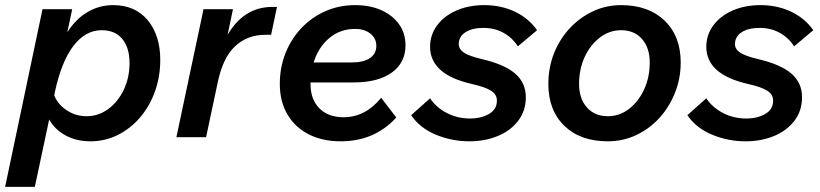

<svg xmlns="http://www.w3.org/2000/svg" viewBox="-38 -536 3205 750"><path d="M-18 194 128 -500H244L225 -410Q258 -462 304 -489Q350 -516 404 -516Q490 -516 539 -457Q588 -398 588 -302Q588 -236 567 -178Q546 -120 508.5 -76.5Q471 -33 421.5 -8.5Q372 16 316 16Q261 16 219 -6.5Q177 -29 154 -69L98 194ZM176 -175 174 -163Q188 -128 223 -105Q258 -82 300 -82Q346 -82 384 -109.5Q422 -137 445 -184.5Q468 -232 468 -290Q468 -349 440 -383.5Q412 -418 359 -418Q296 -418 249 -357Q202 -296 176 -175Z M651 0 757 -500H872L851 -400Q915 -509 1026 -509H1044L1021 -400H998Q928 -400 880 -355Q832 -310 812 -212L767 0Z M1510 -77Q1425 16 1293 16Q1221 16 1167.5 -11.5Q1114 -39 1084.5 -89.5Q1055 -140 1055 -208Q1055 -273 1077.5 -329Q1100 -385 1140 -427Q1180 -469 1233.5 -492.5Q1287 -516 1349 -516Q1408 -516 1452 -496Q1496 -476 1521 -441Q1546 -406 1546 -359Q1546 -291 1492.5 -252.5Q1439 -214 1343 -214H1175Q1175 -211 1175 -207Q1175 -148 1209.5 -113Q1244 -78 1304 -78Q1389 -78 1451 -154ZM1349 -423Q1291 -423 1248.5 -387.5Q1206 -352 1187 -292H1335Q1382 -292 1407 -309Q1432 -326 1432 -357Q1432 -386 1409 -404.5Q1386 -423 1349 -423Z M1568 -86 1642 -152Q1665 -117 1706.5 -95Q1748 -73 1800 -73Q1840 -73 1871.5 -90.5Q1903 -108 1903 -143Q1903 -167 1880.5 -181.5Q1858 -196 1805 -208Q1722 -227 1682 -263.5Q1642 -300 1642 -353Q1642 -400 1669.5 -437Q1697 -474 1745 -495Q1793 -516 1854 -516Q1919 -516 1973 -490.5Q2027 -465 2060 -418L1985 -355Q1963 -389 1928.5 -408Q1894 -427 1850 -427Q1806 -427 1780 -410Q1754 -393 1754 -364Q1754 -344 1774 -330.5Q1794 -317 1845 -305Q1934 -284 1975 -248Q2016 -212 2016 -156Q2016 -103 1986 -64Q1956 -25 1906 -4.5Q1856 16 1795 16Q1728 16 1665.5 -9.5Q1603 -35 1568 -86Z M2104 -208Q2104 -272 2126 -327.5Q2148 -383 2187.5 -425.5Q2227 -468 2278.5 -492Q2330 -516 2388 -516Q2495 -516 2558 -455.5Q2621 -395 2621 -292Q2621 -229 2598.5 -173Q2576 -117 2537 -74.5Q2498 -32 2446.5 -8Q2395 16 2336 16Q2229 16 2166.5 -44.5Q2104 -105 2104 -208ZM2336 -82Q2382 -82 2419 -110.5Q2456 -139 2478 -186.5Q2500 -234 2500 -292Q2500 -349 2470 -383.5Q2440 -418 2388 -418Q2343 -418 2305.5 -389.5Q2268 -361 2246 -313.5Q2224 -266 2224 -208Q2224 -151 2254.5 -116.5Q2285 -82 2336 -82Z M2647 -86 2721 -152Q2744 -117 2785.5 -95Q2827 -73 2879 -73Q2919 -73 2950.5 -90.5Q2982 -108 2982 -143Q2982 -167 2959.5 -181.5Q2937 -196 2884 -208Q2801 -227 2761 -263.5Q2721 -300 2721 -353Q2721 -400 2748.5 -437Q2776 -474 2824 -495Q2872 -516 2933 -516Q2998 -516 3052 -490.5Q3106 -465 3139 -418L3064 -355Q3042 -389 3007.5 -408Q2973 -427 2929 -427Q2885 -427 2859 -410Q2833 -393 2833 -364Q2833 -344 2853 -330.5Q2873 -317 2924 -305Q3013 -284 3054 -248Q3095 -212 3095 -156Q3095 -103 3065 -64Q3035 -25 2985 -4.5Q2935 16 2874 16Q2807 16 2744.5 -9.5Q2682 -35 2647 -86Z"/></svg>

Font: Wix Madefor Text SemiBold
Style: Italic
Weight: 600
Italic angle: -12°
Designer: Dalton Maag Ltd
Foundry: Dalton Maag Ltd
Version: Version 3.100